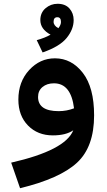

<svg xmlns="http://www.w3.org/2000/svg" viewBox="-20 -715 565 1014"><path d="M205 -438 174 -503Q218 -515 247 -532Q193 -561 193 -609Q193 -648 220.5 -671.5Q248 -695 284 -695Q325 -695 347 -670Q369 -645 369 -609Q369 -560 332 -514.5Q295 -469 205 -438ZM283 -624Q263 -624 263 -600Q263 -580 288 -566Q302 -583 302 -599Q302 -624 283 -624ZM270 -407Q358 -407 417.5 -330Q477 -253 477 -106Q477 61 386.5 144.5Q296 228 86 279L39 144Q325 79 367 -27Q328 0 259 0Q179 0 128 -52Q77 -104 77 -189Q77 -283 134 -345Q191 -407 270 -407ZM181 -203Q181 -128 290 -128Q332 -128 371 -143Q355 -275 265 -275Q228 -275 204.5 -255.5Q181 -236 181 -203Z"/></svg>

Font: FiraGO
Style: Bold
Weight: 700
Designer: bBox Type
Foundry: bBox Type GmbH
Version: Version 1.001;PS 001.001;hotconv 1.0.88;makeotf.lib2.5.64775